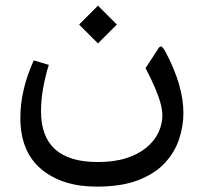

<svg xmlns="http://www.w3.org/2000/svg" viewBox="-20 -472 721 686"><path d="M330.1 -451.7 262.7 -384.3 330.1 -316.9 397.5 -384.3ZM325.7 194.8Q414.6 194.8 474.1 171.6Q533.7 148.4 569.1 110.1Q604.5 71.8 619.9 25.1Q635.3 -21.5 635.3 -68.4Q635.3 -166 571.8 -286.1Q564.5 -299.3 558.8 -304.4Q553.2 -309.6 546.9 -300.3L500 -228.5Q520 -190.9 533.4 -159.4Q546.9 -127.9 553.5 -103.3Q560.1 -78.6 560.1 -60.1Q560.1 -27.8 545.7 2.2Q531.2 32.2 502.4 55.9Q473.6 79.6 430.4 93.3Q387.2 106.9 329.1 106.9Q227.5 106.9 177 61.5Q126.5 16.1 126.5 -74.7Q126.5 -148.9 154.3 -240.2L100.6 -256.3Q52.7 -150.4 52.7 -51.3Q52.7 69.8 127.4 132.3Q202.1 194.8 325.7 194.8Z"/></svg>

Font: Sahel VF Regular
Style: Regular
Weight: 400
Foundry: Saber Rastikerdar (saber.rastikerdar@gmail.com)
Version: Version 3.4.0